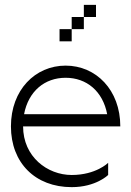

<svg xmlns="http://www.w3.org/2000/svg" viewBox="-20 -770 540 790"><path d="M325 -750V-700H375V-750ZM25 -250C25 -100 125 0 275 0C375 0 425 -50 425 -50V-100C425 -100 375 -50 275 -50C175 -50 75 -125 75 -250H475C475 -400 375 -500 250 -500C125 -500 25 -400 25 -250ZM79 -300C97 -395 164 -450 250 -450C336 -450 403 -395 421 -300ZM225 -600H275V-650H225ZM275 -650H325V-700H275Z"/></svg>

Font: LS-VG5000 Light
Style: Regular
Weight: 400
Designer: Justin Bihan, 2021
Foundry: Justin Bihan, 2021
Version: Version 1.000;Glyphs 3.1.2 (3151)